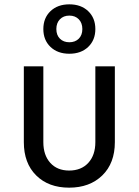

<svg xmlns="http://www.w3.org/2000/svg" viewBox="-20 -856 640 886"><path d="M299 10Q204 10 147 -46.5Q90 -103 90 -200V-550H180V-200Q180 -140 212 -104.5Q244 -69 299 -69Q355 -69 387.5 -104.5Q420 -140 420 -200V-550H510V-200Q510 -103 452 -46.5Q394 10 299 10ZM300 -608Q246 -608 213 -639.5Q180 -671 180 -722Q180 -773 213 -804.5Q246 -836 300 -836Q354 -836 387 -804.5Q420 -773 420 -722Q420 -671 387 -639.5Q354 -608 300 -608ZM300 -661Q327 -661 343.5 -677.5Q360 -694 360 -722Q360 -750 343.5 -767Q327 -784 300 -784Q273 -784 256.5 -767Q240 -750 240 -722Q240 -694 256.5 -677.5Q273 -661 300 -661Z"/></svg>

Font: JetBrainsMonoNL NFM
Style: Regular
Weight: 400
Monospace: yes
Designer: Philipp Nurullin, Konstantin Bulenkov
Foundry: JetBrains
Version: Version 2.304; ttfautohint (v1.8.4.7-5d5b);Nerd Fonts 3.3.0